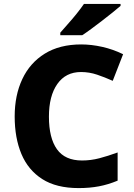

<svg xmlns="http://www.w3.org/2000/svg" viewBox="-20 -951 683 981"><path d="M394 -583Q316 -583 273 -522Q230 -461 230 -355Q230 -246 271 -188.5Q312 -131 399 -131Q444 -131 488 -142.5Q532 -154 581 -172V-28Q533 -8 485.5 1Q438 10 382 10Q268 10 196 -36Q124 -82 89.5 -164Q55 -246 55 -356Q55 -464 94 -547Q133 -630 209 -677Q285 -724 395 -724Q447 -724 502.5 -711.5Q558 -699 609 -674L556 -538Q516 -556 476 -569.5Q436 -583 394 -583ZM596 -921Q580 -907 555 -887Q530 -867 501.5 -845Q473 -823 446.5 -803.5Q420 -784 400 -771H288V-784Q304 -803 327 -828.5Q350 -854 372 -881.5Q394 -909 409 -931H596Z"/></svg>

Font: Noto Sans Sinhala UI ExtraBold
Style: Regular
Weight: 800
Designer: Jelle Bosma - Monotype Design Team
Foundry: Monotype Imaging Inc.
Version: Version 2.006; ttfautohint (v1.8.4.7-5d5b)